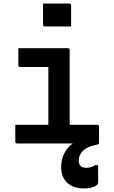

<svg xmlns="http://www.w3.org/2000/svg" viewBox="-20 -807 640 1080"><path d="M222 -787H369Q380 -787 380 -776V-658H233Q222 -658 222 -669ZM66 -105H252V-430H94Q83 -430 83 -441V-536H361Q372 -536 372 -525V-105H526Q537 -105 537 -94V0H534L536 2Q531 6 507 11Q465 21 444 44Q423 67 423 96Q423 137 465 137Q493 137 515 122H532V219Q532 234 508.5 243.5Q485 253 453 253Q392 253 358 221Q324 189 324 133Q324 90 341.5 56Q359 22 389 0H77Q66 0 66 -11Z"/></svg>

Font: Recursive Mn Lnr St SmB
Style: Regular
Weight: 600
Monospace: yes
Version: Version 1.079;hotconv 1.0.112;makeotfexe 2.5.65598; ttfautoh